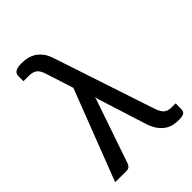

<svg xmlns="http://www.w3.org/2000/svg" viewBox="-203 -773 870 870"><g transform="rotate(-45 231.5 -338.5)"><path d="M185.1 -436.5 143.1 -567.4Q138.7 -581.5 133.3 -591.3Q127.9 -601.1 120.4 -606.9Q112.8 -612.8 102.3 -615.2Q91.8 -617.7 77.1 -617.7H46.4V-649.4Q46.4 -656.2 48.6 -662.1Q50.8 -668 56.6 -672.4Q62.5 -676.8 72.5 -679.2Q82.5 -681.6 98.1 -681.6Q116.2 -681.6 133.5 -677.7Q150.9 -673.8 166.3 -664.6Q181.6 -655.3 194.3 -639.6Q207 -624 215.3 -600.6L377.9 -110.8Q386.7 -83.5 399.7 -71.3Q412.6 -59.1 437 -59.1H462.9V-24.4Q462.9 -6.3 452.1 -0.7Q441.4 4.9 421.4 4.9Q403.8 4.9 386.7 1.2Q369.6 -2.4 354.2 -12.5Q338.9 -22.5 325.9 -39.8Q313 -57.1 303.2 -84.5L233.9 -303.7Q230 -313.5 228 -321.5Q226.1 -329.6 225.1 -337.9Q222.7 -329.6 220.2 -321.5Q217.8 -313.5 214.4 -305.2L115.7 -17.6Q112.8 -10.7 106.7 -5.4Q100.6 0 89.8 0H16.6Z"/></g></svg>

Font: Carlito
Style: Regular
Weight: 400
Designer: Lukasz Dziedzic
Foundry: tyPoland Lukasz Dziedzic
Version: Version 1.104